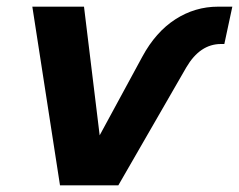

<svg xmlns="http://www.w3.org/2000/svg" viewBox="-20 -556 717 576"><path d="M160 0 77 -536H232L279 -150L407 -386Q447 -460 506 -498Q565 -536 634 -536H677L653 -424H643Q580 -424 539 -354L335 0Z"/></svg>

Font: Geist
Style: Bold Italic
Weight: 700
Italic angle: -12°
Designer: Basement.studio, Andrés Briganti, Mateo Zaragoza
Foundry: Basement.studio, Vercel, Andrés Briganti, Guido Ferreyra, Mateo Zaragoza
Version: Version 1.500; ttfautohint (v1.8.4.7-5d5b)